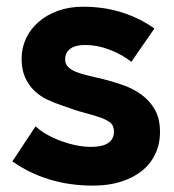

<svg xmlns="http://www.w3.org/2000/svg" viewBox="-20 -552 527 583"><path d="M262.8 11.6Q309.2 11.6 346.5 0Q383.8 -11.6 410.4 -32.8Q437 -54 451.4 -84.2Q465.8 -114.4 465.8 -151.4Q465.8 -192.4 449.9 -219.7Q434 -247 409.2 -264.9Q384.4 -282.8 353.9 -293.5Q323.4 -304.2 293.2 -311.8Q270 -317.4 249 -322.2Q228 -327 212 -333.3Q196 -339.6 186.9 -348.6Q177.8 -357.6 177.8 -371.6Q177.8 -382.6 181.9 -390.6Q186 -398.6 193.8 -404.3Q201.6 -410 213.1 -412.7Q224.6 -415.4 238.8 -415.4Q275 -415.4 312.4 -401.3Q349.8 -387.2 378.8 -364.2L448.8 -465.4Q405.4 -496.6 350.7 -514.1Q296 -531.6 232.2 -531.6Q189.8 -531.6 155.4 -519Q121 -506.4 96.7 -485.1Q72.4 -463.8 59 -435.1Q45.6 -406.4 45.6 -373.6Q45.6 -340.8 56.2 -317.1Q66.8 -293.4 84 -276.8Q101.2 -260.2 123.9 -249.4Q146.6 -238.6 170.4 -231Q209.2 -216.6 238.2 -209.1Q267.2 -201.6 287 -194.3Q306.8 -187 316.4 -178.2Q326 -169.4 326 -152.4Q326 -140.6 321.4 -132Q316.8 -123.4 308.2 -117.6Q299.6 -111.8 286.6 -108.9Q273.6 -106 256.8 -106Q235.2 -106 212.1 -110.6Q189 -115.2 166.3 -123.5Q143.6 -131.8 123.4 -143Q103.2 -154.2 88 -168.4L17.6 -62Q68.2 -26.2 129.5 -7.3Q190.8 11.6 262.8 11.6Z"/></svg>

Font: Fixel Variable
Style: Regular
Weight: 100
Width: 3
Designer: AlfaBravo + MacPaw
Foundry: Kyrylo Tkachov, Marchela Mozhyna, Serhii Makarenko, Maria Weinstein, Zakhar Kryvoshyya
Version: Version 1.211